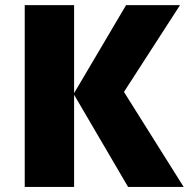

<svg xmlns="http://www.w3.org/2000/svg" viewBox="-20 -734 741 754"><path d="M701.2 0H482.9L271 -361.8V0H77.1V-713.9H271V-368.2L475.1 -713.9H687L466.8 -373Z"/></svg>

Font: OpenSansExtrabold
Style: Regular
Weight: 800
Foundry: Ascender Corporation
Version: Version 1.10